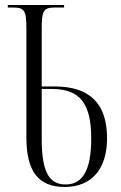

<svg xmlns="http://www.w3.org/2000/svg" viewBox="-20 -734 481 764"><path d="M237 10C349 10 406 -66 406 -184C406 -321 338 -390 197 -390H146V-621C146 -693 154 -704 199 -704H235V-714H11V-704H32C76 -704 85 -693 85 -623V-187C85 -56 130 10 237 10ZM241 0C177 0 146 -47 146 -181V-380H187C299 -380 343 -321 343 -183C343 -55 308 0 241 0Z"/></svg>

Font: Noto Serif Display ExtraCondensed Light
Style: Regular
Weight: 300
Width: 2
Designer: Monotype Design Team
Foundry: Monotype Imaging Inc.
Version: Version 2.009